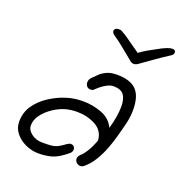

<svg xmlns="http://www.w3.org/2000/svg" viewBox="-109 -693 728 767"><g transform="rotate(20 255.0 -310.0)"><path d="M135 -22Q107 -22 80.5 -34Q54 -46 37 -67Q20 -88 20 -115Q20 -155 41 -185Q62 -215 94.5 -236Q127 -257 161 -268Q194 -279 233 -279Q274 -279 312.5 -264.5Q351 -250 367 -215Q375 -241 379 -266.5Q383 -292 383 -311Q383 -343 370.5 -360Q358 -377 326 -377Q313 -377 296 -367.5Q279 -358 263 -343Q257 -337 254.5 -335Q252 -333 243 -333Q233 -333 227.5 -340Q222 -347 222 -356Q222 -368 231 -377Q240 -386 251 -397Q262 -408 279.5 -416.5Q297 -425 324 -425Q380 -425 406 -399Q432 -373 432 -314Q432 -285 424.5 -254Q417 -223 407 -188Q401 -166 390.5 -138.5Q380 -111 364 -84Q348 -57 325 -38Q318 -32 310 -32Q300 -32 293 -39Q286 -46 286 -55Q286 -64 295 -73Q306 -82 318.5 -102Q331 -122 342 -152Q339 -193 303.5 -212Q268 -231 225 -231Q200 -231 177 -225Q152 -218 127 -201.5Q102 -185 85.5 -163Q69 -141 69 -117Q69 -98 88.5 -83Q108 -68 135 -68Q158 -68 171.5 -69Q185 -70 197.5 -75.5Q210 -81 230 -96Q239 -102 245 -102Q253 -102 258 -97Q263 -92 263 -84Q263 -73 252 -65Q218 -37 192.5 -29.5Q167 -22 135 -22ZM497 -598Q510 -598 510 -586Q510 -583 507.5 -578.5Q505 -574 496 -569Q474 -555 445.5 -535Q417 -515 392 -497Q380 -488 371 -488Q361 -488 352 -497Q330 -515 305.5 -535Q281 -555 260 -569Q253 -574 251 -579Q249 -584 250 -586Q250 -591 255 -594.5Q260 -598 265 -598Q267 -598 273 -598Q279 -598 296 -587Q306 -581 326 -566.5Q346 -552 371 -535Q387 -547 405.5 -557.5Q424 -568 438.5 -575.5Q453 -583 456 -585Q464 -589 475.5 -593.5Q487 -598 497 -598Z"/></g></svg>

Font: Grape Nuts
Style: Regular
Weight: 400
Designer: Robert E. Leuschke
Foundry: Robert E. Leuschke
Version: Version 1.010; ttfautohint (v1.8.3)